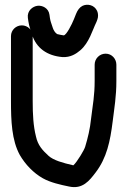

<svg xmlns="http://www.w3.org/2000/svg" viewBox="-20 -834 522 787"><path d="M94.2 -760.7 96.3 -746.5C99.3 -724.9 106.6 -709 111 -693C128.6 -636.6 173.1 -605.7 235.1 -600.1C269.4 -597.9 292.7 -614 308.6 -627.4C345.7 -658.6 358.9 -710.9 374.4 -741.8C376.8 -746.7 377.2 -749 379.5 -755.4C382.9 -764.7 383 -778.6 378.2 -789.1C366.2 -814.7 337.5 -819.4 318.3 -810.1C306.8 -804.5 297.8 -792.4 291.8 -777.3L282.8 -754.8C274.2 -733.4 252.3 -689.9 241.1 -689C233 -690.1 222.9 -692.1 214.4 -694.3C205.9 -699.5 199.8 -709.8 196.7 -718.9L188.7 -742.9C187.2 -747.5 186.1 -751.7 184.7 -759.8L182.8 -773.3C179.3 -801.3 152.8 -812.7 133.7 -810.3C114.2 -807.8 90.5 -790.3 94.2 -760.7ZM25 -686V-420C25 -338.9 27.9 -259.2 61.2 -198.7C83.8 -159.8 116.9 -125.1 155.7 -103.2C186.3 -86 228.4 -76.4 262.8 -69.5C318.7 -57.1 346.5 -93.5 371.9 -126.9C417.8 -187.1 431.7 -255.1 441.8 -335.9C448.7 -392.6 457 -438.3 457 -502V-569C457 -592 439 -614 413 -614C388.2 -614 368 -593.8 368 -569V-502.5C368 -443.1 360.6 -406.2 353.2 -346.8C349 -305.4 340.2 -269.3 329 -232.1C325 -218.6 296 -170.2 281.1 -156.7C281 -156.7 280.2 -156.7 279.1 -156.7C237.6 -166.3 199.2 -176.8 178.9 -195.4C153.5 -218.7 135.2 -238.7 127.4 -274.7C116.6 -317.5 114 -363.8 114 -420V-686C114 -710.9 93.3 -730 69.5 -730C45.7 -730 25 -710.9 25 -686Z"/></svg>

Font: Just Breathe
Style: Bd
Weight: 400
Foundry: Cannot Into Space Fonts
Version: Version 0.72